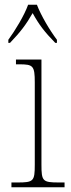

<svg xmlns="http://www.w3.org/2000/svg" viewBox="-20 -786 298 806"><path d="M15 -619V-606H22C66 -652 89 -682 117 -731C144 -682 167 -652 212 -606H219V-619C190 -657 152 -721 135 -766H98C82 -721 43 -657 15 -619ZM28 0H251V-20H228C159 -20 154 -25 154 -95V-536H47V-516H61C119 -516 126 -510 126 -440V-95C126 -25 121 -20 53 -20H28Z"/></svg>

Font: Noto Serif Sinhala SemiCondensed Thin
Style: Regular
Weight: 100
Width: 4
Designer: Jelle Bosma - Monotype Design Team
Foundry: Monotype Imaging Inc.
Version: Version 2.007